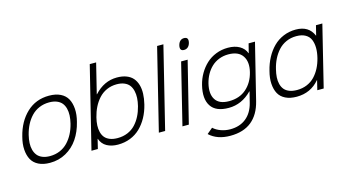

<svg xmlns="http://www.w3.org/2000/svg" viewBox="-106 -1273 3462 1915"><g transform="rotate(-15 1624.5 -315.5)"><path d="M561 -314.9Q571.8 -358.9 573.5 -397Q575.2 -435.1 566.7 -468.3Q558.1 -501.5 539.1 -524.9Q520 -548.3 487.1 -561.8Q454.1 -575.2 409.2 -575.2Q353 -575.2 305.7 -554.9Q258.3 -534.7 224.1 -498.5Q189.9 -462.4 166.3 -416.3Q142.6 -370.1 128.9 -314.9Q118.2 -271.5 116.5 -233.4Q114.7 -195.3 123.5 -162.4Q132.3 -129.4 151.4 -105.7Q170.4 -82 203.4 -68.6Q236.3 -55.2 280.8 -55.2Q336.4 -55.2 383.8 -75.4Q431.2 -95.7 465.3 -131.6Q499.5 -167.5 523.4 -213.6Q547.4 -259.8 561 -314.9ZM627 -314.9Q603.5 -218.8 554.4 -146.5Q505.4 -74.2 430.4 -32.2Q355.5 9.8 264.2 9.8Q194.8 9.8 146.7 -14.2Q98.6 -38.1 75.4 -81.1Q52.2 -124 48.1 -183.6Q43.9 -243.2 63 -314.9Q99.6 -462.4 193.8 -551.3Q288.1 -640.1 424.8 -640.1Q494.1 -640.1 542.5 -616.2Q590.8 -592.3 614.3 -549.3Q637.7 -506.3 641.8 -446.5Q646 -386.7 627 -314.9Z M1255.9 -309.1Q1266.6 -352.5 1268.8 -390.9Q1271 -429.2 1262.9 -463.6Q1254.9 -498 1236.6 -522.5Q1218.3 -546.9 1185.3 -561Q1152.3 -575.2 1106.9 -575.2Q1049.8 -575.2 1002.2 -553.7Q954.6 -532.2 920.7 -494.6Q886.7 -457 863.5 -410.6Q840.3 -364.3 826.7 -309.1Q815.9 -265.6 814.2 -228.3Q812.5 -190.9 820.8 -158.4Q829.1 -126 848.1 -103Q867.2 -80.1 900.4 -67.1Q933.6 -54.2 979 -54.2Q1035.6 -54.2 1082.8 -74Q1129.9 -93.8 1163.1 -129.2Q1196.3 -164.6 1219.2 -209.5Q1242.2 -254.4 1255.9 -309.1ZM1321.8 -309.1Q1304.2 -237.8 1272.5 -179.9Q1240.7 -122.1 1196.5 -79.3Q1152.3 -36.6 1093.5 -13.4Q1034.7 9.8 965.8 9.8Q899.4 9.8 851.6 -16.6Q803.7 -43 784.7 -98.1H782.7L758.8 0H692.9L899.9 -838.9H965.8L889.6 -529.8H892.1Q992.2 -640.1 1126 -640.1Q1181.6 -640.1 1223.4 -624Q1265.1 -607.9 1290.3 -578.4Q1315.4 -548.8 1327.4 -507.6Q1339.4 -466.3 1337.6 -416.5Q1335.9 -366.7 1321.8 -309.1Z M1660.6 -839.8 1453.6 0H1388.7L1595.7 -839.8Z M1854.5 -628.9 1698.2 0H1632.3L1787.1 -628.9ZM1910.2 -789.1Q1903.3 -761.7 1886.7 -746.8Q1870.1 -731.9 1846.2 -731.9Q1797.9 -731.9 1811.5 -789.1Q1818.4 -816.4 1834.5 -831.3Q1850.6 -846.2 1874.5 -846.2Q1923.8 -846.2 1910.2 -789.1Z M2258.8 -575.2Q2207 -575.2 2162.4 -557.6Q2117.7 -540 2085 -509Q2052.2 -478 2029.3 -437Q2006.3 -396 1994.1 -347.2Q1968.8 -244.1 2007.6 -183.1Q2046.4 -122.1 2147.9 -122.1Q2256.3 -122.1 2326.4 -183.6Q2396.5 -245.1 2421.9 -347.2Q2447.3 -449.2 2405 -512.2Q2362.8 -575.2 2258.8 -575.2ZM2483.9 -628.9H2549.8L2406.7 -50.8Q2374.5 79.1 2291 147Q2207.5 214.8 2070.8 214.8Q1935.5 214.8 1855 139.2L1914.1 89.8Q1944.8 118.7 1991.2 135.3Q2037.6 151.9 2086.9 151.9Q2185.5 151.9 2251 98.9Q2316.4 45.9 2340.8 -50.8L2369.1 -164.1H2366.7Q2262.2 -58.1 2127.9 -58.1Q1994.6 -58.1 1944.6 -135.3Q1894.5 -212.4 1927.7 -347.2Q1942.9 -408.7 1973.6 -461.4Q2004.4 -514.2 2047.4 -554.2Q2090.3 -594.2 2148.4 -617.2Q2206.5 -640.1 2272 -640.1Q2342.8 -640.1 2391.4 -612.1Q2439.9 -584 2458 -534.2H2460Z M3108.9 -309.1Q3122.6 -364.3 3122.3 -410.6Q3122.1 -457 3107.2 -494.6Q3092.3 -532.2 3055.2 -553.7Q3018.1 -575.2 2960.9 -575.2Q2903.8 -575.2 2856 -553.7Q2808.1 -532.2 2774.2 -494.6Q2740.2 -457 2717 -410.6Q2693.8 -364.3 2680.7 -309.1Q2669.9 -265.6 2667.7 -228.3Q2665.5 -190.9 2673.8 -158.4Q2682.1 -126 2700.9 -103Q2719.7 -80.1 2752.9 -67.1Q2786.1 -54.2 2831.5 -54.2Q2887.7 -54.2 2934.8 -74Q2981.9 -93.8 3015.4 -129.2Q3048.8 -164.6 3072 -209.5Q3095.2 -254.4 3108.9 -309.1ZM3245.6 -629.9 3090.8 0H3024.9L3048.8 -98.1H3046.9Q2956.1 9.8 2811.5 9.8Q2743.2 9.8 2695.8 -13.7Q2648.4 -37.1 2625.7 -79.1Q2603 -121.1 2599.1 -179.9Q2595.2 -238.8 2613.8 -309.1Q2631.3 -381.3 2663.3 -441.2Q2695.3 -501 2740 -545.7Q2784.7 -590.3 2844.2 -615.2Q2903.8 -640.1 2972.7 -640.1Q3106.9 -640.1 3152.8 -529.8H3154.8L3179.7 -629.9Z"/></g></svg>

Font: Sinkin Sans 300 Light Italic
Style: Regular
Weight: 300
Italic angle: -112°
Designer: Keith Bates
Foundry: K-Type
Version: Sinkin Sans (version 1.0)  by Keith Bates   •   © 2014   www